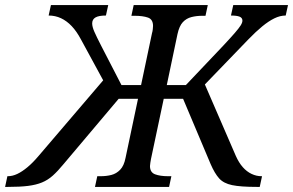

<svg xmlns="http://www.w3.org/2000/svg" viewBox="-90 -734 1151 754"><path d="M-70 0 -61 -42H-59Q-41 -42 -22 -51Q-3 -60 18 -77.5Q39 -95 61 -121L337 -444L328 -395L228 -579Q211 -611 191.5 -631.5Q172 -652 149.5 -662.5Q127 -673 101 -673L110 -714H335L326 -673Q298 -673 285 -665.5Q272 -658 272 -642Q272 -629 280.5 -609.5Q289 -590 307 -555L387 -400H464L507 -604Q509 -610 510 -619Q511 -628 511 -632Q511 -658 491 -665Q471 -672 439 -672H426L435 -714H726L717 -672H704Q682 -672 662 -667Q642 -662 628 -647Q614 -632 607 -600L565 -400H640L787 -555Q816 -586 832 -604.5Q848 -623 855 -634Q862 -645 862 -653Q862 -664 851 -668.5Q840 -673 817 -673L826 -714H1041L1032 -673Q1010 -673 987.5 -662Q965 -651 940 -630.5Q915 -610 885 -579L693 -380L703 -429L836 -122Q848 -95 863.5 -77.5Q879 -60 898 -51Q917 -42 937 -42H939L930 0H919Q855 0 821.5 -7Q788 -14 770.5 -33.5Q753 -53 737 -90L629 -346H553L503 -110Q502 -104 500.5 -95.5Q499 -87 499 -82Q499 -57 519 -49.5Q539 -42 570 -42H583L574 0H283L292 -42H305Q328 -42 347.5 -47Q367 -52 382 -67.5Q397 -83 403 -114L452 -346H376L160 -90Q137 -62 117.5 -44.5Q98 -27 75 -17.5Q52 -8 20.5 -4Q-11 0 -59 0Z"/></svg>

Font: Noto Serif
Style: Italic
Weight: 400
Italic angle: -12°
Designer: Monotype Design Team
Foundry: Monotype Imaging Inc.
Version: Version 2.013